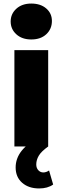

<svg xmlns="http://www.w3.org/2000/svg" viewBox="-20 -824 353 1080"><path d="M61 0V-542H251V0ZM156 -602Q104 -602 72 -631Q40 -660 40 -703Q40 -746 72 -775Q104 -804 156 -804Q208 -804 240 -776.5Q272 -749 272 -706Q272 -661 240.5 -631.5Q209 -602 156 -602ZM200 236Q141 236 104.5 204Q68 172 68 118Q68 67 101.5 24.5Q135 -18 198 -46L251 0Q212 28 198 52Q184 76 184 101Q184 121 195.5 133.5Q207 146 224 146Q232 146 240.5 143Q249 140 256 135L279 214Q248 236 200 236Z"/></svg>

Font: MOST Montserrat ExtraBold
Style: Regular
Weight: 800
Designer: Julieta Ulanovsky
Foundry: Julieta Ulanovsky
Version: Version 8.000;March 11, 2024;FontCreator 15.0.0.2926 64-bit